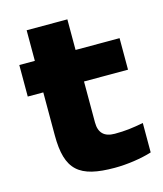

<svg xmlns="http://www.w3.org/2000/svg" viewBox="-99 -705 670 788"><g transform="rotate(-15 236.0 -310.5)"><path d="M328 -126C283 -126 261 -148 261 -192V-366H448V-500H261V-630H88V-500H22V-366H88V-184C88 -35 141 9 292 9C345 9 406 0 450 -14V-139C403 -130 372 -126 328 -126Z"/></g></svg>

Font: LT Wave Black
Style: Regular
Weight: 900
Designer: Daniel Lyons
Version: Version 2.5 (Glyphs App)